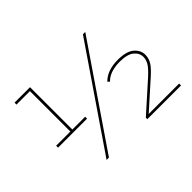

<svg xmlns="http://www.w3.org/2000/svg" viewBox="-126 -986 1273 1273"><g transform="rotate(-45 510.0 -350.0)"><path d="M90 -285V-303H232L223 -294V-691L232 -682H97V-700H242V-294L233 -303H362V-285ZM260 0 738 -700H760L282 0ZM642 0V-14L842 -193Q886 -233 901 -258.5Q916 -284 916 -310Q916 -347 884 -373Q852 -399 781 -399Q738 -399 702.5 -387.5Q667 -376 643 -351L630 -363Q656 -390 694 -403.5Q732 -417 781 -417Q861 -417 898 -386Q935 -355 935 -311Q935 -280 919 -252Q903 -224 856 -182L665 -11L654 -18H958V0Z"/></g></svg>

Font: Montserrat Alternates Thin
Style: Regular
Weight: 100
Designer: Julieta Ulanovsky
Foundry: Julieta Ulanovsky
Version: Version 9.000